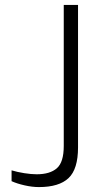

<svg xmlns="http://www.w3.org/2000/svg" viewBox="-20 -754 419 780"><path d="M27 -18V-62Q50 -55 78.5 -50.5Q107 -46 129 -46Q183 -46 211 -70.5Q239 -95 239 -161V-734H297V-155Q297 -67 258.5 -30.5Q220 6 138 6Q111 6 80 -1Q49 -8 27 -18Z"/></svg>

Font: Exo Light
Style: Regular
Weight: 300
Designer: Natanael Gama
Foundry: Natanael Gama
Version: Version 1.500; ttfautohint (v1.6)